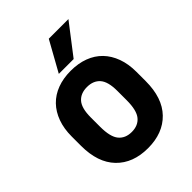

<svg xmlns="http://www.w3.org/2000/svg" viewBox="-210 -841 961 961"><g transform="rotate(-45 270.0 -360.5)"><path d="M270 9Q164 9 102.5 -54.5Q41 -118 41 -237V-303Q41 -358 57 -402Q73 -446 102.5 -476.5Q132 -507 174.5 -523Q217 -539 270 -539Q323 -539 365.5 -523Q408 -507 437.5 -476.5Q467 -446 483 -402Q499 -358 499 -303V-237Q499 -118 437.5 -54.5Q376 9 270 9ZM270 -106Q315 -106 339.5 -135.5Q364 -165 364 -237V-303Q364 -368 339.5 -396Q315 -424 270 -424Q225 -424 200.5 -396Q176 -368 176 -303V-237Q176 -165 200.5 -135.5Q225 -106 270 -106ZM306 -730H445L322 -570H217Z"/></g></svg>

Font: 
Style: 㨦
Weight: 700
Designer: A.Korolkova, Vitaly Kuzmin
Foundry: ParaType Ltd
Version: Version 2.000